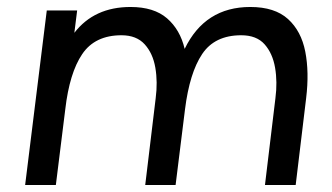

<svg xmlns="http://www.w3.org/2000/svg" viewBox="-20 -530 952 550"><path d="M52 0 114 -500H201L193 -436Q250 -510 354 -510Q421 -510 458.5 -477.5Q496 -445 509 -390Q567 -510 697 -510Q767 -510 805 -475.5Q843 -441 854.5 -382Q866 -323 857 -249L827 0H739L769 -249Q775 -295 768 -336Q761 -377 738 -403Q715 -429 671 -429Q595 -429 559 -375Q523 -321 510 -217L483 0H396L426 -249Q432 -295 425 -336Q418 -377 394.5 -403Q371 -429 328 -429Q252 -429 215.5 -375Q179 -321 167 -217L140 0Z"/></svg>

Font: Haskoy Medium
Style: Italic
Weight: 500
Designer: Ertekin Erdin
Foundry: Ertekin Erdin
Version: Version 2.000; ttfautohint (v1.8.4.7-5d5b)